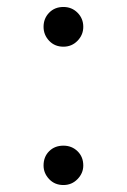

<svg xmlns="http://www.w3.org/2000/svg" viewBox="-20 -517 365 551"><path d="M162 14Q137 14 121 -3Q105 -20 105 -42Q105 -67 121 -83Q137 -99 162 -99Q186 -99 202.5 -83Q219 -67 219 -42Q219 -20 202.5 -3Q186 14 162 14ZM162 -383Q137 -383 121 -400Q105 -417 105 -440Q105 -464 121 -480.5Q137 -497 162 -497Q186 -497 202.5 -480.5Q219 -464 219 -440Q219 -417 202.5 -400Q186 -383 162 -383Z"/></svg>

Font: Noto Serif SC ExtraLight Light
Style: Regular
Weight: 300
Version: Version 2.002-H1;hotconv 1.1.0;makeotfexe 2.6.0